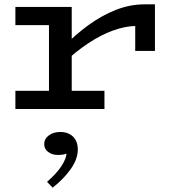

<svg xmlns="http://www.w3.org/2000/svg" viewBox="-20 -503 804 886"><path d="M269 -208V-283Q326 -342 388 -387Q450 -432 515 -457.5Q580 -483 647 -483H695V-268H604V-383Q556 -382 501 -362Q446 -342 387.5 -303.5Q329 -265 269 -208ZM51 0V-84H462V0ZM206 -24V-471H311V-24ZM51 -387V-471H305V-387ZM339 187Q339 231 306.5 277Q274 323 223 363L197 336Q240 299 262.5 265Q285 231 287 206Q279 209 269 210.5Q259 212 247 212Q220 212 202 198Q184 184 184 162Q184 138 205 122Q226 106 258 106Q295 106 317 127.5Q339 149 339 187Z"/></svg>

Font: BioRhyme SemiExpanded
Style: Regular
Weight: 400
Width: 6
Designer: Aoife Mooney
Foundry: Aoife Mooney Type
Version: Version 1.600;gftools[0.9.33]